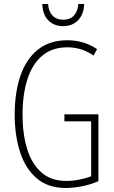

<svg xmlns="http://www.w3.org/2000/svg" viewBox="-20 -924 565 954"><path d="M300 -356H469V-24Q431 -7 388 1.5Q345 10 307 10Q219 10 163 -37.5Q107 -85 80 -167.5Q53 -250 53 -355Q53 -464 81.5 -547.5Q110 -631 168.5 -677.5Q227 -724 315 -724Q353 -724 389.5 -714Q426 -704 462 -680L445 -648Q411 -671 379 -680Q347 -689 316 -689Q239 -689 189.5 -647Q140 -605 116 -529.5Q92 -454 92 -355Q92 -259 114.5 -185Q137 -111 185 -68Q233 -25 309 -25Q342 -25 374.5 -31.5Q407 -38 433 -48V-321H300ZM398 -904Q397 -854 368.5 -824Q340 -794 293 -794Q250 -794 221 -822Q192 -850 190 -904H219Q221 -868 240.5 -847Q260 -826 294 -826Q329 -826 348 -847.5Q367 -869 369 -904Z"/></svg>

Font: Noto Sans Khmer UI ExtraCondensed ExtraLight
Style: Regular
Weight: 200
Width: 2
Designer: Danh Hong and the Monotype Design Team
Foundry: Monotype Imaging Inc.
Version: Version 2.002; ttfautohint (v1.8.4.7-5d5b)